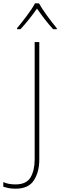

<svg xmlns="http://www.w3.org/2000/svg" viewBox="-111 -969 364 1163"><path d="M-17 174Q62 174 94.5 123Q127 72 127 -2V-714H99V-5Q99 63 74 105.5Q49 148 -17 148Q-61 148 -91 134V162Q-79 166 -61 170Q-43 174 -17 174ZM125 -949H101Q85 -918 51.5 -873.5Q18 -829 -8 -798V-792H13Q39 -820 66 -854Q93 -888 113 -917Q133 -888 159 -854Q185 -820 211 -792H233V-798Q207 -829 174.5 -873.5Q142 -918 125 -949Z"/></svg>

Font: Noto Sans Display Thin
Style: Regular
Weight: 250
Designer: Monotype Design Team
Foundry: Monotype Imaging Inc.
Version: Version 1.900